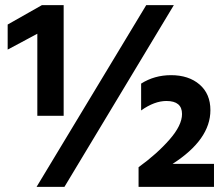

<svg xmlns="http://www.w3.org/2000/svg" viewBox="-20 -731 873 751"><path d="M232 0H123L552 -711H660ZM229 -278H126V-599L10 -537V-635L144 -711H229ZM817 0H522V-77Q594 -129 643 -185Q692 -241 692 -285Q692 -336 631 -336Q584 -336 532 -299V-404Q584 -437 649 -437Q718 -437 760.5 -400.5Q803 -364 803 -300Q803 -185 655 -90H817Z"/></svg>

Font: Hind Siliguri
Style: Bold
Weight: 700
Designer: Jyotish Sonowal
Foundry: Indian Type Foundry
Version: Version 1.001;PS 1.0;hotconv 1.0.86;makeotf.lib2.5.63406; tt